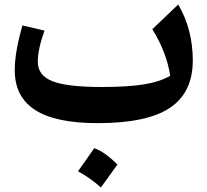

<svg xmlns="http://www.w3.org/2000/svg" viewBox="-20 -537 919 851"><path d="M734.4 -201.2Q718.8 -304.7 655.3 -407.7L770 -517.1Q834.5 -406.2 834.5 -269Q834.5 -127 733.2 -59.1Q631.8 8.8 412.6 8.8Q226.1 8.8 135.7 -49.6Q45.4 -107.9 45.4 -225.6Q45.4 -267.1 54 -315.9Q62.5 -364.7 79.1 -424.3L177.2 -401.4Q147.5 -318.4 147.5 -263.2Q147.5 -202.6 212.6 -177Q277.8 -151.4 430.7 -151.4Q547.4 -151.4 618.7 -163.1Q689.9 -174.8 734.4 -201.2ZM397.9 119.6Q425.3 129.9 450.9 148.9Q476.6 168 500.5 192.4Q463.9 243.7 427.2 293.9Q404.8 273.9 379.6 255.9Q354.5 237.8 325.7 222.2Q344.2 195.8 362.3 170.4Q380.4 145 397.9 119.6Z"/></svg>

Font: Pinar DS1 Bold
Style: Regular
Weight: 700
Designer: Amin Abedi
Version: Version 3.000